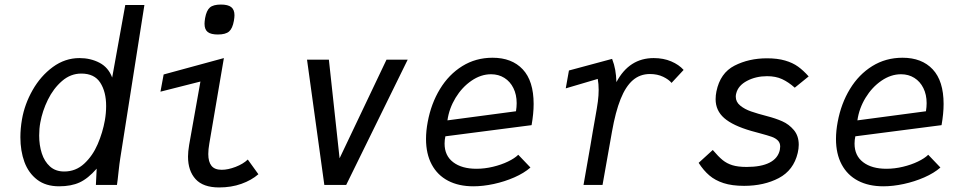

<svg xmlns="http://www.w3.org/2000/svg" viewBox="-20 -812 4240 843"><path d="M69.5 -209.5Q69.5 -247.5 76.5 -288Q88 -354.5 123.2 -416.5Q158.5 -478.5 212 -517.8Q265.5 -557 329 -557Q377.5 -557 416.8 -536.5Q456 -516 472.5 -471.5L530 -790H614L508 -117Q504.5 -95.5 500.5 -58Q496.5 -19 493.5 0H401L404.5 -71.5Q366.5 -28 329.5 -11Q292.5 6 239.5 6Q181 6 143 -23.2Q105 -52.5 87.2 -101Q69.5 -149.5 69.5 -209.5ZM440.5 -284Q446 -316 446 -346.5Q446 -409 420.2 -449Q394.5 -489 337 -489Q290 -489 252.2 -456.2Q214.5 -423.5 190.2 -374Q166 -324.5 157 -274Q152 -247.5 152 -217Q152 -174.5 163.5 -138.8Q175 -103 199.5 -81Q224 -59 262 -59Q312.5 -59 349.8 -93.5Q387 -128 409 -179.2Q431 -230.5 440.5 -284Z M805.5 -124.5Q805.5 -146 810.5 -176L860 -454L684.5 -409.5L698.5 -485L963 -557L899 -181.5Q894.5 -156 894.5 -135.5Q894.5 -101.5 908.5 -84Q922.5 -66.5 953.5 -66.5Q981 -66.5 1014.2 -79.2Q1047.5 -92 1068 -111.5L1114.5 -47Q1084 -20.5 1039.8 -4.8Q995.5 11 942 11Q872 11 838.8 -25.5Q805.5 -62 805.5 -124.5ZM878 -707.5Q878 -716.5 880.5 -732.5Q886.5 -766 901.5 -779Q916.5 -792 950 -792Q981 -792 995.2 -780.8Q1009.5 -769.5 1009.5 -745Q1009.5 -736 1007 -721Q1001 -687 985.8 -673.8Q970.5 -660.5 936.5 -660.5Q906 -660.5 892 -671.5Q878 -682.5 878 -707.5Z M1328 -550H1424L1471 -117L1677 -550H1770L1500 0H1404Z M1850.5 -202Q1850.5 -237.5 1858 -277Q1873 -357.5 1911.8 -421.2Q1950.5 -485 2009.8 -521.8Q2069 -558.5 2142.5 -558.5Q2227.5 -558.5 2275.2 -507.5Q2323 -456.5 2323 -355.5Q2323 -313.5 2314 -262.5L1935.5 -213.5Q1932 -197.5 1932 -181.5Q1932 -128.5 1969.8 -99.8Q2007.5 -71 2072 -71Q2108 -71 2144.5 -79.8Q2181 -88.5 2210.5 -102.8Q2240 -117 2255.5 -132.5L2309 -76.5Q2281 -52 2238.2 -33.2Q2195.5 -14.5 2148 -4.2Q2100.5 6 2058.5 6Q1994 6 1947.2 -18.5Q1900.5 -43 1875.5 -89.8Q1850.5 -136.5 1850.5 -202ZM2248.5 -359Q2248.5 -396.5 2234.2 -425.2Q2220 -454 2194.5 -470Q2169 -486 2136 -486Q2091.5 -486 2050 -457.5Q2008.5 -429 1980.2 -382.5Q1952 -336 1944.5 -283.5L2245.5 -323.5Q2248.5 -342.5 2248.5 -359Z M2572.5 -174Q2577.5 -204 2582.8 -235.2Q2588 -266.5 2593 -293Q2601.5 -339.5 2605 -366.2Q2608.5 -393 2608.5 -417.5Q2608.5 -443.5 2604.5 -465.5L2464 -424L2478 -502.5L2667.5 -553.5Q2677 -529 2681.2 -505.2Q2685.5 -481.5 2686.5 -451.5Q2742.5 -557 2850 -557Q2893 -557 2927 -542.5Q2961 -528 2981.5 -505L2928.5 -448Q2917 -462.5 2891.8 -474.8Q2866.5 -487 2833.5 -487Q2790 -487 2758.5 -459.8Q2727 -432.5 2704.8 -377Q2682.5 -321.5 2667 -234L2625.5 0H2542Q2549 -37 2572.5 -174Z M3047.5 -97 3109.5 -153.5Q3134 -124.5 3152.8 -109.2Q3171.5 -94 3196 -86.5Q3220.5 -79 3258.5 -79Q3322 -79 3359 -98Q3396 -117 3404 -154Q3405.5 -162.5 3405.5 -168.5Q3405.5 -185 3395.2 -195.2Q3385 -205.5 3368 -211.5Q3351 -217.5 3317.5 -226.5Q3298 -231.5 3279 -237Q3197.5 -260.5 3159.8 -293.5Q3122 -326.5 3122 -376.5Q3122 -393.5 3125.5 -410.5Q3142 -491.5 3205 -523.8Q3268 -556 3347.5 -556Q3393.5 -556 3427 -546.2Q3460.5 -536.5 3484 -519.5Q3507.5 -502.5 3530.5 -476.5L3469.5 -427Q3442 -451.5 3414 -464.5Q3386 -477.5 3348 -477.5Q3299 -477.5 3260 -457Q3221 -436.5 3212.5 -402Q3210.5 -395.5 3210.5 -387.5Q3210.5 -364.5 3230 -348.5Q3249.5 -332.5 3277.5 -322.8Q3305.5 -313 3348 -302Q3385 -292.5 3414.5 -279.5Q3444 -266.5 3465.5 -241Q3487 -215.5 3487 -176.5Q3487 -160 3482.5 -140.5Q3464.5 -64.5 3399.5 -30.2Q3334.5 4 3247 4Q3194 4 3157 -8Q3120 -20 3094.5 -41.8Q3069 -63.5 3047.5 -97Z M3650.5 -202Q3650.5 -237.5 3658 -277Q3673 -357.5 3711.8 -421.2Q3750.5 -485 3809.8 -521.8Q3869 -558.5 3942.5 -558.5Q4027.5 -558.5 4075.2 -507.5Q4123 -456.5 4123 -355.5Q4123 -313.5 4114 -262.5L3735.5 -213.5Q3732 -197.5 3732 -181.5Q3732 -128.5 3769.8 -99.8Q3807.5 -71 3872 -71Q3908 -71 3944.5 -79.8Q3981 -88.5 4010.5 -102.8Q4040 -117 4055.5 -132.5L4109 -76.5Q4081 -52 4038.2 -33.2Q3995.5 -14.5 3948 -4.2Q3900.5 6 3858.5 6Q3794 6 3747.2 -18.5Q3700.5 -43 3675.5 -89.8Q3650.5 -136.5 3650.5 -202ZM4048.5 -359Q4048.5 -396.5 4034.2 -425.2Q4020 -454 3994.5 -470Q3969 -486 3936 -486Q3891.5 -486 3850 -457.5Q3808.5 -429 3780.2 -382.5Q3752 -336 3744.5 -283.5L4045.5 -323.5Q4048.5 -342.5 4048.5 -359Z"/></svg>

Font: JuliaMono Italic
Style: Regular
Weight: 400
Italic angle: -9°
Monospace: yes
Designer: cormullion
Foundry: corm
Version: Version 0.049; ttfautohint (v1.8.4)